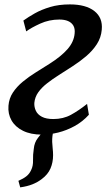

<svg xmlns="http://www.w3.org/2000/svg" viewBox="-20 -586 491 850"><path d="M69.5 243.5 61.5 214.5Q83.5 205 97 194.2Q110.5 183.5 118 166.5Q127 148.5 126.2 123.8Q125.5 99 129.5 73.5Q132 44.5 148 24.5Q164 4.5 175.5 -10.5L240.5 -49Q223 -28.5 216.8 -6.8Q210.5 15 211 42Q211.5 55 213.2 70.8Q215 86.5 215 101Q215 133 203.5 159.8Q192 186.5 164.5 207Q146 221 123.5 230Q101 239 69.5 243.5ZM166 10Q116 10 81.8 -7Q47.5 -24 31 -53Q14.5 -82 17.5 -118Q20 -150.5 37.2 -176.5Q54.5 -202.5 80.8 -224.2Q107 -246 138 -265.2Q169 -284.5 199 -303.5Q250.5 -336 279 -368.5Q307.5 -401 310.5 -438.5Q312.5 -459 304.8 -472.5Q297 -486 281.2 -492.8Q265.5 -499.5 243 -499.5Q197.5 -499.5 158 -481.5Q118.5 -463.5 96 -447L83.5 -495Q105 -510.5 134.2 -527Q163.5 -543.5 202 -555Q240.5 -566.5 289.5 -566.5Q360 -566.5 397.8 -537Q435.5 -507.5 430.5 -454.5Q427.5 -419.5 408.8 -390.5Q390 -361.5 361.5 -337.2Q333 -313 301.5 -292.8Q270 -272.5 241 -254Q212.5 -236 188.5 -217.2Q164.5 -198.5 149.5 -177.5Q134.5 -156.5 132 -130.5Q131 -112 138.8 -95.5Q146.5 -79 165.5 -69Q184.5 -59 216 -59Q260 -59 294.2 -77.8Q328.5 -96.5 365.5 -126L373.5 -78Q346 -47.5 310.5 -28Q275 -8.5 237.5 0.8Q200 10 166 10Z"/></svg>

Font: Merriweather 20pt Medium
Style: Italic
Weight: 500
Italic angle: -7.8°
Version: Version 2.101